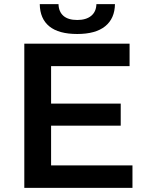

<svg xmlns="http://www.w3.org/2000/svg" viewBox="-20 -912 710 932"><path d="M623 -109V0H98V-700H609V-591H228V-409H566V-302H228V-109ZM173 -892H264Q265 -855 288 -835Q311 -815 355 -815Q398 -815 422.5 -835Q447 -855 448 -892H538Q537 -822 490.5 -784.5Q444 -747 355 -747Q265 -747 219.5 -784Q174 -821 173 -892Z"/></svg>

Font: APTA Sans SemiBold
Style: Bold
Weight: 600
Version: Version 7.200